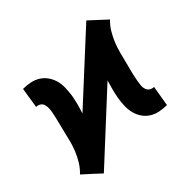

<svg xmlns="http://www.w3.org/2000/svg" viewBox="-148 -701 882 882"><g transform="rotate(-45 293.0 -260.0)"><path d="M67 17 27 -20 -14 -57Q6 -76 20.5 -99.5Q35 -123 45 -147.5Q55 -172 61.5 -197.5Q68 -223 74 -248.5Q80 -274 86.5 -299Q93 -324 98 -350Q100 -361 100.5 -373Q101 -385 97.5 -396Q94 -407 84.5 -413Q75 -419 63 -419L79 -520Q103 -520 125 -515.5Q147 -511 165.5 -499.5Q184 -488 196.5 -470Q209 -452 215 -430.5Q221 -409 220 -385.5Q219 -362 216 -339Q212 -316 206 -293Q200 -270 192 -247L507 -537L547 -500L587 -463Q567 -444 553 -420.5Q539 -397 529 -372.5Q519 -348 512.5 -322.5Q506 -297 499.5 -271.5Q493 -246 486.5 -221Q480 -196 476 -170Q474 -159 473 -147Q472 -135 476 -124Q480 -113 489.5 -107Q499 -101 511 -101L494 0Q471 0 448.5 -4.5Q426 -9 407.5 -20.5Q389 -32 376.5 -50Q364 -68 358.5 -89.5Q353 -111 353.5 -134.5Q354 -158 358 -181Q362 -204 368 -227Q374 -250 381 -273Z"/></g></svg>

Font: Iosevka SS04 Extended Oblique
Style: Bold
Weight: 700
Width: 7
Italic angle: -9°
Monospace: yes
Designer: Belleve Invis
Foundry: Belleve Invis
Version: Version 19.0.0; ttfautohint (v1.8.4)